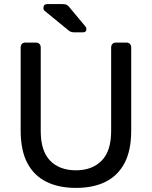

<svg xmlns="http://www.w3.org/2000/svg" viewBox="-20 -908 741 938"><path d="M351 10Q267 10 206.5 -20Q146 -50 113.5 -111.5Q81 -173 81 -270V-676Q81 -687 87 -693.5Q93 -700 104 -700H155Q166 -700 172.5 -693.5Q179 -687 179 -676V-268Q179 -170 225 -123Q271 -76 351 -76Q430 -76 476.5 -123Q523 -170 523 -268V-676Q523 -687 529.5 -693.5Q536 -700 546 -700H598Q608 -700 614.5 -693.5Q621 -687 621 -676V-270Q621 -173 588.5 -111.5Q556 -50 496 -20Q436 10 351 10ZM346 -750Q335 -750 328 -752Q321 -754 313 -761L197 -856Q192 -861 192 -868Q192 -888 211 -888H285Q299 -888 306.5 -884Q314 -880 322 -869L397 -779Q402 -774 402 -766Q402 -750 386 -750Z"/></svg>

Font: RubikRegular
Style: Regular
Weight: 400
Designer: Hubert and Fischer
Foundry: Hubert and Fischer
Version: Version 2.300;gftools[0.9.30]